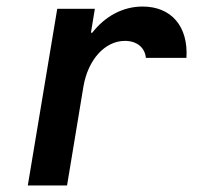

<svg xmlns="http://www.w3.org/2000/svg" viewBox="-20 -567 640 587"><path d="M185 0 235 -302C249 -385 301 -442 362 -442C398 -442 423 -422 426 -390H550C556 -486 504 -547 416 -547C356 -547 302 -518 262 -467H258L270 -540H155L65 0Z"/></svg>

Font: CommitMono
Style: Bold Italic
Weight: 700
Monospace: yes
Designer: Eigil Nikolajsen
Foundry: Eigil Nikolajsen
Version: Version 1.143